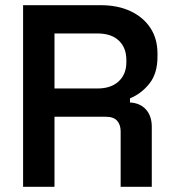

<svg xmlns="http://www.w3.org/2000/svg" viewBox="-20 -720 672 740"><path d="M69 0V-700H368Q434 -700 483 -677Q532 -654 559.5 -612.5Q587 -571 587 -513V-502Q587 -437 556 -398Q525 -359 481 -341V-325Q520 -323 542.5 -298Q565 -273 565 -231V0H445V-214Q445 -239 431.5 -254.5Q418 -270 388 -270H190V0ZM190 -379H356Q408 -379 437.5 -406.5Q467 -434 467 -480V-489Q467 -536 438 -563.5Q409 -591 356 -591H190Z"/></svg>

Font: Space Grotesk SemiBold
Style: Regular
Weight: 600
Designer: Florian Karsten
Foundry: Florian Karsten
Version: Version 2.000